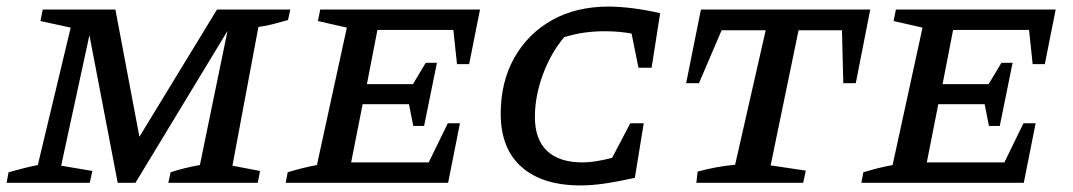

<svg xmlns="http://www.w3.org/2000/svg" viewBox="-28 -556 3265 584"><path d="M-8 0 -2 -32Q23 -39 44.5 -44.5Q66 -50 87 -54L187 -472L95 -492L102 -527H323L396 -140L632 -527H855L848 -495Q823 -488 802 -482.5Q781 -477 758 -474L679 -52L763 -36L756 0H484L491 -32Q512 -39 534.5 -44.5Q557 -50 580 -54L664 -462L384 0H330L244 -449L158 -52L253 -36L245 0Z M841 0 847 -32Q870 -39 892 -44.5Q914 -50 936 -54L1027 -472L939 -492L946 -527H1432L1399 -361H1362L1351 -465H1120L1088 -300H1228L1267 -365H1301L1262 -173H1229L1216 -239H1075L1040 -62H1276L1334 -181H1371L1335 0Z M1738 8Q1622 8 1558.5 -48Q1495 -104 1495 -210Q1495 -307 1536.5 -380.5Q1578 -454 1651.5 -495Q1725 -536 1823 -536Q1855 -536 1895.5 -531Q1936 -526 1980 -516L1954 -350H1914L1893 -454Q1854 -461 1811 -461Q1781 -461 1751 -457Q1721 -453 1688 -443Q1647 -394 1623 -328.5Q1599 -263 1599 -200Q1599 -132 1636 -97Q1673 -62 1744 -62Q1781 -62 1834 -76L1889 -181H1930L1903 -15Q1848 -3 1809.5 2.5Q1771 8 1738 8Z M2619 -527 2575 -303H2537L2533 -464H2401L2316 -53L2423 -37L2415 0H2090L2094 -34Q2123 -42 2150.5 -47Q2178 -52 2208 -55L2301 -464H2167L2098 -303H2059L2104 -527Z M2592 0 2598 -32Q2621 -39 2643 -44.5Q2665 -50 2687 -54L2778 -472L2690 -492L2697 -527H3183L3150 -361H3113L3102 -465H2871L2839 -300H2979L3018 -365H3052L3013 -173H2980L2967 -239H2826L2791 -62H3027L3085 -181H3122L3086 0Z"/></svg>

Font: Piazzolla SC Medium
Style: Italic
Weight: 500
Italic angle: -11.3°
Designer: Juan Pablo del Peral
Foundry: Huerta Tipografica
Version: Version 1.330